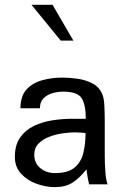

<svg xmlns="http://www.w3.org/2000/svg" viewBox="-20 -769 520 801"><path d="M209 11.7Q171.9 11.7 133.3 -2Q94.7 -15.6 68.4 -43.9Q42 -72.3 42 -114.3Q42 -164.1 64 -195.3Q85.9 -226.6 121.6 -243.7Q157.2 -260.7 198.7 -267.1Q240.2 -273.4 278.3 -273.4H337.9Q337.9 -333 320.3 -359.9Q302.7 -386.7 243.2 -386.7Q221.7 -386.7 199.2 -380.4Q176.8 -374 161.6 -358.9Q146.5 -343.8 146.5 -317.4H65.4Q65.4 -369.1 91.3 -396.5Q117.2 -423.8 157.2 -434.6Q197.3 -445.3 240.2 -445.3Q269.5 -445.3 304.2 -440.4Q338.9 -435.5 367.7 -419.9Q396.5 -404.3 408.2 -372.1Q414.1 -357.4 415.5 -325.2Q417 -293 417 -264.6V-122.1Q417 -91.8 419.4 -55.2Q421.9 -18.6 428.7 0H351.6Q347.7 -16.6 345.2 -31.2Q342.8 -45.9 340.8 -62.5Q310.5 -24.4 281.2 -6.3Q252 11.7 209 11.7ZM209 -46.9Q263.7 -46.9 291 -69.8Q318.4 -92.8 327.6 -130.9Q336.9 -168.9 336.9 -213.9Q330.1 -214.8 315.9 -215.8Q301.8 -216.8 293 -216.8Q271.5 -216.8 242.7 -212.9Q213.9 -209 186.5 -198.7Q159.2 -188.5 141.1 -170.4Q123 -152.3 123 -124Q123 -87.9 148.4 -67.4Q173.8 -46.9 209 -46.9ZM233.4 -599.6 111.3 -749H199.2L286.1 -599.6Z"/></svg>

Font: Padauk
Style: Regular
Weight: 400
Designer: Debbi Hosken, Becca Hirsbrunner Spalinger
Foundry: SIL International
Version: Version 5.003